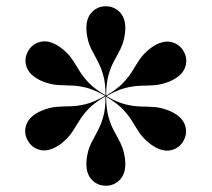

<svg xmlns="http://www.w3.org/2000/svg" viewBox="-20 -812 675 612"><path d="M520.3 -552.3Q493.9 -541.8 472.1 -540.4Q450.3 -539 428.5 -538.7Q406.6 -538.3 380.2 -531.8Q353.7 -525.4 318 -504.8L317 -506.5Q352.7 -527.1 371.5 -546.8Q390.3 -566.5 401.6 -585.2Q412.8 -604 424.9 -622.2Q437 -640.3 459.3 -658Q463.5 -661.2 467 -663.4Q470.5 -665.6 474.4 -667.8Q502.4 -683.9 527.2 -677.7Q552.1 -671.4 565.2 -648.6Q578.3 -625.9 571.3 -601.2Q564.4 -576.6 536.4 -560.4Q532.5 -558.2 528.9 -556.2Q525.3 -554.3 520.3 -552.3ZM113.7 -459.7Q140.1 -470.2 161.9 -471.6Q183.7 -473 205.5 -473.3Q227.4 -473.7 253.8 -480.2Q280.3 -486.6 316 -507.2L317 -505.5Q281.3 -484.9 262.5 -465.2Q243.7 -445.5 232.4 -426.8Q221.2 -408 209.1 -389.8Q197 -371.7 174.7 -354Q170.5 -350.8 167 -348.6Q163.5 -346.4 159.6 -344.2Q131.6 -328.1 106.8 -334.3Q81.9 -340.6 68.8 -363.4Q55.7 -386.1 62.7 -410.8Q69.6 -435.4 97.6 -451.6Q101.5 -453.8 105.1 -455.8Q108.7 -457.7 113.7 -459.7ZM458.7 -353.3Q436.4 -370.9 424.3 -389.1Q412.2 -407.3 401 -426Q389.7 -444.8 370.9 -464.5Q352.1 -484.1 316.4 -504.8L317.4 -506.5Q353.1 -485.9 379.5 -479.4Q406 -473 427.8 -472.6Q449.7 -472.2 471.5 -470.8Q493.3 -469.4 519.7 -459Q524.6 -457 528.3 -455Q531.9 -453.1 535.8 -450.8Q563.7 -434.7 570.7 -410Q577.7 -385.4 564.6 -362.6Q551.4 -339.9 526.6 -333.6Q501.7 -327.3 473.8 -343.4Q469.9 -345.7 466.4 -347.9Q462.9 -350 458.7 -353.3ZM175.7 -658.7Q198 -641.1 210.1 -622.9Q222.2 -604.7 233.4 -586Q244.7 -567.2 263.5 -547.5Q282.3 -527.9 318 -507.2L317 -505.5Q281.3 -526.1 254.8 -532.6Q228.4 -539 206.5 -539.4Q184.7 -539.8 162.9 -541.2Q141.1 -542.6 114.7 -553Q109.7 -555 106.1 -557Q102.5 -558.9 98.6 -561.2Q70.6 -577.3 63.7 -602Q56.7 -626.6 69.8 -649.4Q82.9 -672.1 107.8 -678.4Q132.6 -684.7 160.6 -668.6Q164.5 -666.3 168 -664.1Q171.5 -662 175.7 -658.7ZM256.4 -307Q260.5 -335.1 270.2 -354.7Q279.9 -374.2 290.5 -393.4Q301.1 -412.5 308.8 -438.6Q316.4 -464.8 316.4 -506H318.4Q318.4 -464.8 326 -438.6Q333.6 -412.5 344.2 -393.4Q354.9 -374.2 364.6 -354.7Q374.2 -335.1 378.4 -307Q379.1 -301.8 379.2 -297.6Q379.4 -293.5 379.4 -289Q379.4 -256.8 361.5 -238.4Q343.6 -220 317.4 -220Q291.1 -220 273.2 -238.4Q255.4 -256.8 255.4 -289Q255.4 -293.5 255.5 -297.6Q255.6 -301.8 256.4 -307ZM378.4 -705Q374.2 -676.9 364.6 -657.3Q354.9 -637.8 344.2 -618.6Q333.6 -599.5 326 -573.4Q318.4 -547.2 318.4 -506H316.4Q316.4 -547.2 308.8 -573.4Q301.1 -599.5 290.5 -618.6Q279.9 -637.8 270.2 -657.3Q260.5 -676.9 256.4 -705Q255.6 -710.2 255.5 -714.4Q255.4 -718.5 255.4 -723Q255.4 -755.2 273.2 -773.6Q291.1 -792 317.4 -792Q343.6 -792 361.5 -773.6Q379.4 -755.2 379.4 -723Q379.4 -718.5 379.2 -714.4Q379.1 -710.2 378.4 -705Z"/></svg>

Font: Bodoni* 72 Medium
Style: Regular
Weight: 500
Version: Version 1.002; ttfautohint (v0.97) -l 8 -r 50 -G 200 -x 14 -